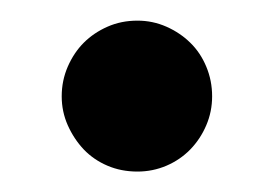

<svg xmlns="http://www.w3.org/2000/svg" viewBox="-20 -526 267 187"><path d="M186.6 -432.2Q186.6 -417.3 180.9 -404Q175.2 -390.6 165.3 -380.4Q155.4 -370.3 142.1 -364.6Q128.7 -358.9 113.9 -358.9Q98 -358.9 84.7 -364.6Q71.3 -370.3 61.6 -380.4Q52 -390.6 46 -404Q40.1 -417.3 40.1 -432.2Q40.1 -447.5 46 -461.1Q52 -474.8 61.6 -484.4Q71.3 -494.1 84.7 -500Q98 -505.9 113.9 -505.9Q128.7 -505.9 142.1 -500Q155.4 -494.1 165.3 -484.4Q175.2 -474.8 180.9 -461.1Q186.6 -447.5 186.6 -432.2Z"/></svg>

Font: AKL FREE 001
Style: Regular
Weight: 400
Designer: AKL
Foundry: AKL
Version: Version 1.00;August 10, 2024;FontCreator 13.0.0.2630 64-bit